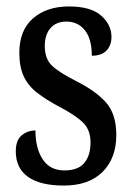

<svg xmlns="http://www.w3.org/2000/svg" viewBox="-20 -566 410 596"><path d="M178 10Q105 10 67 -17Q29 -44 29 -96Q29 -131 47.5 -146Q66 -161 90 -161Q90 -106 112.5 -71.5Q135 -37 180 -37Q222 -37 241.5 -60Q261 -83 261 -124Q261 -160 241 -182Q221 -204 171 -231Q125 -255 96 -277.5Q67 -300 53.5 -329.5Q40 -359 40 -402Q40 -472 82.5 -509Q125 -546 194 -546Q262 -546 294 -517.5Q326 -489 326 -452Q326 -425 310.5 -409Q295 -393 265 -393Q265 -445 243.5 -472Q222 -499 186 -499Q154 -499 136.5 -478.5Q119 -458 119 -424Q119 -384 140.5 -363Q162 -342 215 -315Q277 -284 309 -248Q341 -212 341 -147Q341 -75 298.5 -32.5Q256 10 178 10Z"/></svg>

Font: Noto Serif Myanmar ExtraCondensed Medium
Style: Regular
Weight: 500
Width: 2
Designer: Ben Mitchell and the Monotype Design Team
Foundry: Monotype Imaging Inc.
Version: Version 2.106; ttfautohint (v1.8.4.7-5d5b)